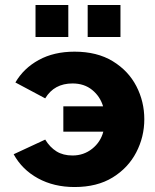

<svg xmlns="http://www.w3.org/2000/svg" viewBox="-20 -743 625 773"><path d="M280 10Q197 10 133 -25Q69 -60 35 -122L162 -181Q181 -150 207.5 -133.5Q234 -117 272 -117Q317 -117 351 -144Q385 -171 396 -213H235V-315H395Q383 -355 351 -381Q319 -407 272 -407Q198 -407 162 -347L42 -411Q75 -468 136 -501.5Q197 -535 280 -535Q371 -535 434 -496.5Q497 -458 529 -396Q561 -334 561 -263Q561 -192 528.5 -129.5Q496 -67 433.5 -28.5Q371 10 280 10ZM123 -594V-723H255V-594ZM333 -594V-723H465V-594Z"/></svg>

Font: Raleway ExtraBold
Style: Regular
Weight: 800
Designer: Matt McInerney, Pablo Impallari, Rodrigo Fuenzalida
Foundry: Matt McInerney, Pablo Impallari, Rodrigo Fuenzalida
Version: Version 4.026